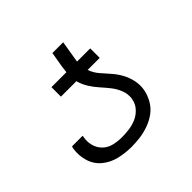

<svg xmlns="http://www.w3.org/2000/svg" viewBox="-134 -683 844 844"><g transform="rotate(-45 288.0 -261.0)"><path d="M240 8Q267 8 294 4.5Q321 1 348 -8.5Q375 -18 398.5 -35Q422 -52 436.5 -77.5Q451 -103 456 -130Q461 -158 455 -186Q449 -214 436 -237.5Q423 -261 405.5 -281Q388 -301 370 -321.5Q352 -342 343 -368H418V-427H336Q337 -433 338 -439Q339 -445 340 -451L353 -530H286L274 -460Q273 -452 272 -444Q271 -436 270 -427H177V-368H273Q280 -342 294 -319.5Q308 -297 325 -278Q342 -259 358.5 -238.5Q375 -218 385 -192.5Q395 -167 391 -139L390 -138Q387 -115 370 -96Q353 -77 331 -67.5Q309 -58 286 -55Q263 -52 240 -52Q214 -52 189.5 -58Q165 -64 147.5 -81Q130 -98 123.5 -122.5Q117 -147 122 -172Q122 -176 123 -179H57Q55 -174 54 -169Q48 -130 59 -93.5Q70 -57 98.5 -33.5Q127 -10 164 -1Q201 8 240 8Z"/></g></svg>

Font: Iosevka Sparkle Light Oblique
Style: Regular
Weight: 300
Italic angle: -9°
Designer: Belleve Invis
Foundry: Belleve Invis
Version: Version 4.5.0; ttfautohint (v1.8.3)